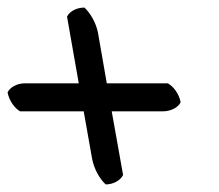

<svg xmlns="http://www.w3.org/2000/svg" viewBox="-41 -537 577 507"><path d="M436 -267C430 -254 411 -243 389 -243H254L284 -75C278 -62 260 -50 238 -50C222 -65 207 -91 202 -119L180 -243H12C-2 -251 -17 -271 -21 -293C-15 -306 3 -317 25 -317H167L136 -493C142 -506 160 -517 182 -517C197 -503 213 -477 218 -449L241 -317H402C417 -309 432 -289 436 -267Z"/></svg>

Font: Snowfall
Style: RevObl
Weight: 400
Designer: Jasper
Foundry: Cannot Into Space Fonts
Version: Version 0.9